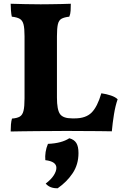

<svg xmlns="http://www.w3.org/2000/svg" viewBox="-20 -699 660 1025"><path d="M379 -67Q438 -67 469 -98Q500 -129 521 -201Q549 -197 572.5 -189Q596 -181 608 -169Q596 -135 588.5 -89Q581 -43 577 2Q550 1 508 1Q466 1 420 0.5Q374 0 333 0Q306 0 263.5 0.5Q221 1 175.5 1Q130 1 92 2Q54 3 37 3Q37 -17 38.5 -35Q40 -53 44 -66Q71 -68 85.5 -76.5Q100 -85 105.5 -107.5Q111 -130 111 -174V-506Q111 -548 105.5 -569Q100 -590 85.5 -598.5Q71 -607 43 -610Q40 -623 38.5 -643.5Q37 -664 37 -679Q80 -678 115 -677Q150 -676 197 -676Q221 -676 250.5 -676.5Q280 -677 309 -677.5Q338 -678 358 -679Q358 -660 357 -642Q356 -624 350 -610Q323 -607 308.5 -599Q294 -591 289 -569.5Q284 -548 284 -505V-178Q284 -113 300.5 -90Q317 -67 365 -67ZM350 39Q376 46 387.5 64.5Q399 83 399 118Q399 179 368 225.5Q337 272 288 306Q246 307 224 281Q253 259 267 237Q281 215 281 197Q281 163 222 156Q220 135 223.5 112.5Q227 90 236 69Q309 66 350 39Z"/></svg>

Font: Vollkorn ExtraBold
Style: Regular
Weight: 800
Designer: Friedrich Althausen
Foundry: Friedrich Althausen
Version: Version 5.000; ttfautohint (v1.8.3)